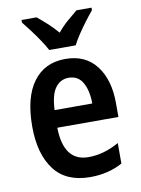

<svg xmlns="http://www.w3.org/2000/svg" viewBox="-87 -825 655 894"><g transform="rotate(-10 240.5 -378.0)"><path d="M247 -552Q342 -552 393 -485.5Q444 -419 444 -309V-243H155Q158 -83 275 -83Q348 -83 420 -124V-27Q353 10 267 10Q153 10 97 -64.5Q41 -139 41 -268Q41 -406 95 -479Q149 -552 247 -552ZM247 -463Q208 -463 184 -430.5Q160 -398 157 -326H335Q335 -386 313.5 -424.5Q292 -463 247 -463ZM181 -606Q170 -627 152 -654Q134 -681 114 -707.5Q94 -734 78 -754V-766H149Q169 -750 194.5 -727Q220 -704 243 -677Q267 -706 291 -726.5Q315 -747 338 -766H409V-754Q393 -735 373 -708.5Q353 -682 335 -655Q317 -628 306 -606Z"/></g></svg>

Font: Noto Sans Gujarati Condensed SemiBold
Style: Regular
Weight: 600
Width: 3
Designer: Jelle Bosma - Monotype Design Team, Universal Thirst
Foundry: Monotype Imaging Inc.
Version: Version 2.106; ttfautohint (v1.8.4.7-5d5b)